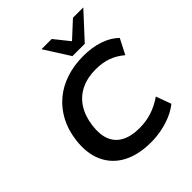

<svg xmlns="http://www.w3.org/2000/svg" viewBox="-252 -1105 1276 1276"><g transform="rotate(-45 386.0 -466.5)"><path d="M428 10Q308 10 226.5 -34Q145 -78 108 -160.5Q71 -243 86 -357Q97 -441 132.5 -507Q168 -573 223.5 -619.5Q279 -666 353 -690.5Q427 -715 513 -715Q596 -715 662.5 -692.5Q729 -670 771 -628L716 -521Q671 -559 621.5 -576.5Q572 -594 510 -594Q432 -594 372.5 -565Q313 -536 277 -480Q241 -424 231 -345Q221 -268 242 -216Q263 -164 313.5 -137.5Q364 -111 440 -111Q501 -111 555 -128Q609 -145 665 -183L704 -76Q669 -48 624.5 -29Q580 -10 530 0Q480 10 428 10ZM463 -765 350 -943H446L531 -837L646 -943H743L579 -765Z"/></g></svg>

Font: Nunito Sans 10pt SemiExpanded
Style: Bold Italic
Weight: 700
Width: 6
Italic angle: -9°
Designer: Vernon Adams
Foundry: Vernon Adams
Version: Version 3.101;gftools[0.9.27]